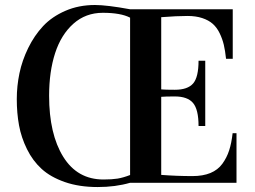

<svg xmlns="http://www.w3.org/2000/svg" viewBox="-20 -734 1023 771"><path d="M47.4 -336.4Q47.4 -388.2 58.1 -439.7Q68.8 -491.2 93.3 -541.3Q117.7 -591.3 153.1 -629.2Q188.5 -667 242.2 -690.4Q295.9 -713.9 361.3 -713.9Q409.2 -713.9 502.4 -696.8H914.6V-498H887.7Q884.3 -530.3 878.7 -554.2Q873 -578.1 861.8 -601.1Q850.6 -624 834.2 -638.4Q817.9 -652.8 792.2 -661.4Q766.6 -669.9 732.9 -669.9Q689.9 -669.9 627.4 -665V-375Q642.6 -373.5 682.1 -373.5Q733.4 -373.5 755.4 -398.7Q777.3 -423.8 777.3 -490.2H804.2V-228H777.3Q777.3 -294.4 755.1 -320.6Q732.9 -346.7 682.1 -346.7Q643.1 -346.7 627.4 -345.2V-31.7Q689.9 -26.9 752.9 -26.9Q794.9 -26.9 825 -39.3Q855 -51.8 872.8 -76.2Q890.6 -100.6 900.1 -129.9Q909.7 -159.2 914.1 -199.2H929.7V0H502.4Q443.4 17.1 372.1 17.1Q297.9 17.1 240.5 -2.9Q183.1 -22.9 147.2 -55.7Q111.3 -88.4 88.4 -135Q65.4 -181.6 56.4 -230.7Q47.4 -279.8 47.4 -336.4ZM177.2 -349.6Q177.2 -195.8 233.9 -104.5Q290.5 -13.2 395.5 -13.2Q429.7 -13.2 452.1 -16.8Q474.6 -20.5 502.4 -31.2V-663.1Q464.8 -682.6 392.6 -682.6Q324.2 -682.6 274.9 -638.9Q225.6 -595.2 201.4 -520.8Q177.2 -446.3 177.2 -349.6Z"/></svg>

Font: Vidaloka
Style: Regular
Weight: 400
Designer: Cyreal (www.cyreal.org)
Foundry: Cyreal (www.cyreal.org)
Version: Version 1.011